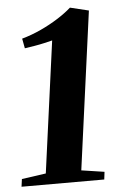

<svg xmlns="http://www.w3.org/2000/svg" viewBox="-54 -791 524 830"><g transform="rotate(-5 208.5 -376.5)"><path d="M10 -33 115 -48 192.5 -618.5Q178 -615 157.8 -610.2Q137.5 -605.5 115.2 -601.8Q93 -598 72 -595L64 -637.5Q106.5 -649.5 146.5 -668Q186.5 -686.5 221.2 -708.5Q256 -730.5 281.5 -753L362 -733.5L269 -48L368.5 -33L364.5 0H5.5Z"/></g></svg>

Font: Merriweather 96pt ExtraBold
Style: Italic
Weight: 800
Italic angle: -7.8°
Version: Version 2.101